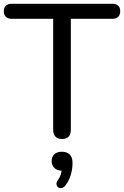

<svg xmlns="http://www.w3.org/2000/svg" viewBox="-23 -725 653 1011"><path d="M304 7Q281 7 269 -5.5Q257 -18 257 -41V-626H38Q19 -626 8 -636.5Q-3 -647 -3 -666Q-3 -685 8 -695Q19 -705 38 -705H569Q589 -705 599.5 -695Q610 -685 610 -666Q610 -647 599.5 -636.5Q589 -626 569 -626H350V-41Q350 -18 338.5 -5.5Q327 7 304 7ZM321 252Q312 263 301.5 265Q291 267 283.5 261.5Q276 256 274.5 246Q273 236 282 223Q293 208 298 190Q303 172 303 158L306 174Q279 174 264 160Q249 146 249 123Q249 100 263.5 87Q278 74 303 74Q329 74 344 88.5Q359 103 359 134Q359 153 355 174.5Q351 196 342.5 216Q334 236 321 252Z"/></svg>

Font: Nunito Medium
Style: Regular
Weight: 500
Designer: Vernon Adams
Foundry: Vernon Adams
Version: Version 3.601